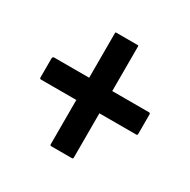

<svg xmlns="http://www.w3.org/2000/svg" viewBox="-112 -693 666 672"><g transform="rotate(30 221.0 -357.0)"><path d="M259.8 -127.9H175.8Q170.9 -127.9 170.9 -132.8V-312H28.8Q22.9 -312 22.9 -316.9V-396Q22.9 -397 24.4 -399.4Q25.9 -401.9 28.8 -401.9H170.9V-584Q170.9 -585.9 175.8 -585.9H259.8Q264.2 -585.9 264.2 -584V-401.9H413.1Q418 -401.9 418 -396V-316.9Q418 -312 413.1 -312H264.2V-132.8Q264.2 -127.9 259.8 -127.9Z"/></g></svg>

Font: Koulen
Style: Regular
Weight: 400
Designer: Danh Hong
Version: Version 8.000; ttfautohint (v1.8.3)